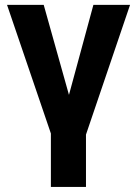

<svg xmlns="http://www.w3.org/2000/svg" viewBox="-20 -548 550 772"><path d="M257.3 -166.5 355.5 -528.3H502.9L325.7 -6.8V203.6H184.6V-11.2L8.3 -528.3H155.8Z"/></svg>

Font: SteelSelectRoboto
Style: Roboto-Bold
Weight: 700
Designer: Google
Version: Version 2.137; 2017